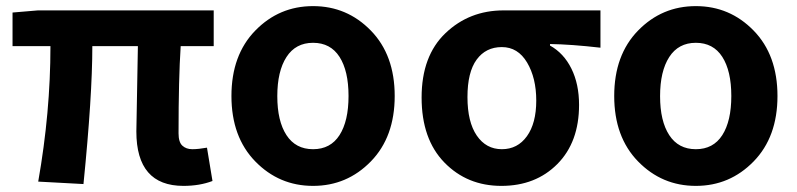

<svg xmlns="http://www.w3.org/2000/svg" viewBox="-20 -594 2607 628"><path d="M426 -164Q426 -173 431 -443H282Q282 -280 253 8L105 0Q145 -227 145 -443H21V-553L104 -560H679V-443H571Q564 -337 564 -158Q564 -129 576.5 -117.5Q589 -106 609 -106Q629 -106 657 -111L675 -2Q633 14 580 14Q426 14 426 -164Z M1193 -66Q1115 14 1004 14Q893 14 815 -66Q737 -146 737 -280Q737 -414 815 -494Q893 -574 1004 -574Q1115 -574 1193 -494Q1271 -414 1271 -280Q1271 -146 1193 -66ZM917 -152Q947 -106 1004 -106Q1061 -106 1090.5 -152Q1120 -198 1120 -280Q1120 -362 1090.5 -408Q1061 -454 1004 -454Q947 -454 917 -407.5Q887 -361 887 -279.5Q887 -198 917 -152Z M1627 -560H1944V-438Q1848 -449 1779 -450V-445Q1824 -420 1849 -369.5Q1874 -319 1874 -251Q1874 -129 1803 -57.5Q1732 14 1620 14Q1508 14 1433.5 -62.5Q1359 -139 1359 -275Q1359 -411 1437 -485.5Q1515 -560 1627 -560ZM1509 -276.5Q1509 -195 1539.5 -150.5Q1570 -106 1621.5 -106Q1673 -106 1703.5 -148.5Q1734 -191 1734 -265Q1734 -339 1704 -389.5Q1674 -440 1621.5 -440Q1569 -440 1539 -399Q1509 -358 1509 -276.5Z M2445 -66Q2367 14 2256 14Q2145 14 2067 -66Q1989 -146 1989 -280Q1989 -414 2067 -494Q2145 -574 2256 -574Q2367 -574 2445 -494Q2523 -414 2523 -280Q2523 -146 2445 -66ZM2169 -152Q2199 -106 2256 -106Q2313 -106 2342.5 -152Q2372 -198 2372 -280Q2372 -362 2342.5 -408Q2313 -454 2256 -454Q2199 -454 2169 -407.5Q2139 -361 2139 -279.5Q2139 -198 2169 -152Z"/></svg>

Font: Swei Fan Sans CJK TC
Style: Bold
Weight: 700
Version: Version 2.130